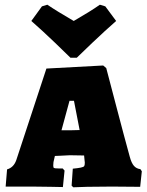

<svg xmlns="http://www.w3.org/2000/svg" viewBox="-20 -791 626 815"><path d="M284 -3 289 -75Q310 -77 322.5 -79.5Q335 -82 337.5 -86Q340 -90 340 -101L339 -110L337 -131Q314 -132 276 -132Q265 -132 237 -130L213 -129L207 -103L206 -89Q206 -80 209 -78Q212 -76 228 -76H246L254 -67L247 3Q234 3 196 2Q158 1 117 1H4L10 -72Q38 -80 49 -111L177 -500L418 -513L431 -502Q444 -453 475.5 -332.5Q507 -212 531 -125Q538 -99 548.5 -87Q559 -75 576 -73L582 -64L575 2L455 1Q395 1 350 2Q305 3 291 4ZM279 -238Q303 -238 318 -239L294 -363H275L241 -238ZM113 -702 158 -764 181 -771Q219 -745 293 -702Q361 -741 404 -771L427 -764L473 -702Q424 -659 372.5 -610Q321 -561 306 -546H279Q264 -561 213 -610Q162 -659 113 -702Z"/></svg>

Font: Alegreya SC Black
Style: Regular
Weight: 900
Designer: Juan Pablo del Peral
Foundry: Huerta Tipografica
Version: Version 2.007; ttfautohint (v1.6)